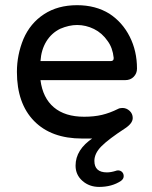

<svg xmlns="http://www.w3.org/2000/svg" viewBox="-20 -529 593 748"><path d="M274.4 116.2Q274.4 53.7 341.8 8.8L342.8 10.7H299.8Q179.7 10.7 112.8 -57.6Q45.9 -126 45.9 -249Q45.9 -315.4 71.3 -377Q97.7 -438.5 151.4 -473.6Q205.1 -508.8 280.3 -508.8Q352.5 -508.8 406.2 -475.6Q457 -442.4 485.4 -386.2Q513.7 -330.1 513.7 -261.7Q513.7 -243.2 501 -230Q488.3 -216.8 467.8 -216.8H137.7Q146.5 -147.5 189.9 -110.8Q233.4 -74.2 307.6 -74.2Q346.7 -74.2 377.4 -81.5Q408.2 -88.9 439.5 -104.5Q446.3 -108.4 457 -108.4Q472.7 -108.4 484.9 -97.2Q497.1 -85.9 497.1 -69.3Q497.1 -48.8 467.8 -29.3Q403.3 12.7 375.5 40.5Q347.7 68.4 347.7 97.7Q347.7 142.6 396.5 142.6Q412.1 142.6 430.7 136.7L433.6 135.7L439.5 134.8Q449.2 134.8 455.6 141.1Q461.9 147.5 461.9 157.2Q461.9 168 451.2 175.8Q416 199.2 366.2 199.2Q328.1 199.2 301.3 175.8Q274.4 152.3 274.4 116.2ZM422.9 -303.7Q418.9 -342.8 399.4 -369.1Q377.9 -400.4 346.2 -416Q314.5 -431.6 280.3 -431.6Q249 -431.6 214.8 -417Q180.7 -400.4 160.6 -367.7Q140.6 -335 137.7 -291H411.1Q423.8 -291 422.9 -303.7Z"/></svg>

Font: jf-openhuninn-2.1
Style: Regular
Weight: 400
Designer: [Kosugi Maru]
Designed by MOTOYA      

[Varela Round]
Joe Prince (Latin component); Avraham Cornfeld (Hebrew component)
Foundry: justfont Co., Ltd.
Version: 2.1